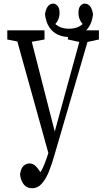

<svg xmlns="http://www.w3.org/2000/svg" viewBox="-20 -909 582 1053"><path d="M89.8 48.3Q94.7 12.7 109.9 0Q125 -12.7 141.6 -12.7Q161.6 -12.7 177.5 3.7Q193.4 20 218.3 63.5L192.4 87.4L190.9 50.8Q209.5 26.9 223.4 -7.8Q237.3 -42.5 250 -85Q262.7 -127.4 276.9 -176.8H277.3L345.2 -424.8L432.6 -742.7H478.5L279.3 -61Q265.1 -9.3 248 32.5Q231 74.2 208.5 98.9Q186 123.5 155.8 123.5Q128.4 123.5 111.6 103.8Q94.7 84 89.8 48.3ZM20 -692.4V-742.7H224.1V-692.4L126.5 -674.8H108.4ZM352.5 -692.4V-742.7H522.5V-692.4L444.8 -675.8H429.2ZM250 -52.7 58.1 -742.7H138.2L285.2 -168.5ZM358.4 -706.1Q325.2 -706.1 296.9 -719.2Q268.6 -732.4 250.2 -760Q231.9 -787.6 226.6 -831.1Q231 -858.4 242.2 -873.8Q253.4 -889.2 272.5 -889.2Q284.2 -889.2 295.4 -877.2Q306.6 -865.2 306.6 -837.4Q306.6 -814.9 295.9 -794.9Q285.2 -774.9 264.2 -760.7L253.4 -810.1Q274.9 -780.3 298.8 -765.9Q322.8 -751.5 358.4 -751.5Q394 -751.5 417.5 -765.6Q440.9 -779.8 463.4 -810.1L452.6 -760.7Q431.6 -774.9 420.9 -794.9Q410.2 -814.9 410.2 -837.4Q410.2 -864.7 420.9 -877Q431.6 -889.2 443.4 -889.2Q463.4 -889.2 474.6 -873.8Q485.8 -858.4 490.2 -831.1Q485.4 -787.6 466.6 -760Q447.8 -732.4 420.2 -719.2Q392.6 -706.1 358.4 -706.1Z"/></svg>

Font: Scarab Serif
Style: Regular
Weight: 400
Designer: John Roberts
Foundry: Scarab
Version: 1.0